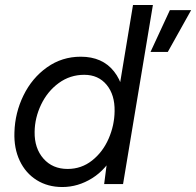

<svg xmlns="http://www.w3.org/2000/svg" viewBox="-20 -740 788 772"><path d="M410.8 -93 514.8 -720H594.8L474.8 0H398.8ZM38 -207.8Q40.2 -286.5 74.5 -356.5Q108.8 -426.5 168.9 -469.2Q229 -512 304.7 -512Q391.7 -512 438.4 -452.8Q485.2 -393.7 481.5 -295.5Q479.3 -198.3 443.5 -128.8Q407.7 -59.2 350.8 -23.6Q293.8 12 230.5 12Q172.2 12 127.6 -15.8Q83 -43.7 59.3 -93.8Q35.7 -143.8 38 -207.8ZM440.8 -293Q442 -358.7 408.8 -398.9Q375.5 -439.2 318.8 -439.2Q261.7 -439.2 216.3 -406.1Q171 -373 145.4 -319.7Q119.8 -266.3 119.2 -209.5Q118.2 -143.8 154.8 -102.2Q191.3 -60.7 251.8 -60.7Q307.3 -60.7 350.2 -94.6Q393.2 -128.5 416.7 -182.3Q440.2 -236.2 440.8 -293ZM663 -699.2H748.5L654.7 -531.2H585.2Z"/></svg>

Font: Oak Sans Light Italic
Style: Regular
Weight: 400
Italic angle: -9.5°
Foundry: Erik Kennedy, Walven
Version: Version 1.000;Glyphs 3.1.2 (3151)